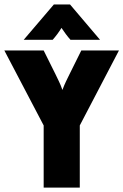

<svg xmlns="http://www.w3.org/2000/svg" viewBox="-24 -855 562 875"><path d="M175 0V-283.3L-4.2 -625H175L228.5 -517.4Q236.1 -501.4 244.4 -484.4Q252.8 -467.4 260.4 -445.1Q268.8 -467.4 277.1 -484.7Q285.4 -502.1 293.1 -517.4L346.5 -625H518.1L339.6 -283.3V0ZM84 -673.6 221.5 -834.7H295.1L431.9 -673.6H297.2Q286.1 -686.1 276 -699.7Q266 -713.2 256.2 -727.8Q247.2 -713.2 237.2 -699.7Q227.1 -686.1 216 -673.6Z"/></svg>

Font: Afacad Flux ExtraBold
Style: Regular
Weight: 800
Designer: Kristian Moeller
Foundry: Dicotype
Version: Version 1.100